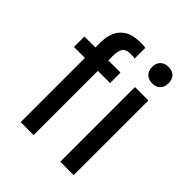

<svg xmlns="http://www.w3.org/2000/svg" viewBox="-192 -794 909 909"><g transform="rotate(45 262.5 -340.0)"><path d="M98.3 0V-430H25V-500H98.3V-532.5Q98.3 -570 110.8 -600.8Q123.3 -631.7 153.3 -650Q183.3 -668.3 235 -668.3Q253.3 -668.3 266.7 -665.8V-594.2Q258.3 -596.7 241.7 -596.7Q205 -596.7 195 -578.8Q185 -560.8 185 -531.7V-500H266.7V-430H185V0ZM363.3 0V-500H453.3V0ZM408.3 -570Q382.5 -570 367.9 -585Q353.3 -600 353.3 -625Q353.3 -650 367.9 -665Q382.5 -680 408.3 -680Q435 -680 449.2 -665Q463.3 -650 463.3 -625Q463.3 -600 449.2 -585Q435 -570 408.3 -570Z"/></g></svg>

Font: Familjen Grotesk GF
Style: Regular
Weight: 400
Designer: Anders Wikstroem, Jonas Baeckman, Matilda Gysing, Kristian Moeller
Foundry: Familjen STHLM AB
Version: Version 2.000; Beta; Release 4; Build 6